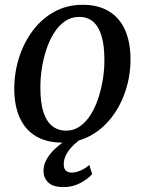

<svg xmlns="http://www.w3.org/2000/svg" viewBox="-20 -584 604 801"><path d="M324.5 -564Q389 -564 433.5 -537.5Q478 -511 501 -460.5Q524 -410 524.5 -337.5Q524.5 -270 504.5 -207.8Q484.5 -145.5 447 -96Q409.5 -46.5 357 -17.8Q304.5 11 239.5 11Q176 11 131.2 -15Q86.5 -41 63.2 -91Q40 -141 39.5 -212Q39.5 -280.5 59.5 -343.5Q79.5 -406.5 116.8 -456.2Q154 -506 206.8 -535Q259.5 -564 324.5 -564ZM310 -513.5Q277 -513.5 250.8 -495.2Q224.5 -477 205.2 -446.2Q186 -415.5 173.2 -376.8Q160.5 -338 154.2 -296.5Q148 -255 148.5 -216Q148.5 -156 161 -116.8Q173.5 -77.5 197.8 -58.2Q222 -39 256 -39Q288.5 -39 314 -57.2Q339.5 -75.5 358.8 -106.2Q378 -137 390.5 -175.5Q403 -214 409.5 -255.5Q416 -297 415.5 -335.5Q415.5 -395 403.5 -434.5Q391.5 -474 368.2 -493.8Q345 -513.5 310 -513.5ZM243.5 196.5Q200 196 180.8 176.8Q161.5 157.5 161.5 129Q161.5 105.5 172.8 84Q184 62.5 203 43.2Q222 24 245.5 8Q269 -8 293.5 -20.5L316 -34L334.5 -17.5Q309.5 0 289.2 19Q269 38 257.5 58.5Q246 79 246 101Q245.5 118.5 254.2 127.2Q263 136 279.5 136Q295.5 136 315.8 127.5Q336 119 352.5 104L364.5 142Q348 162 315.2 179.5Q282.5 197 243.5 196.5Z"/></svg>

Font: Merriweather 28pt
Style: Italic
Weight: 400
Italic angle: -7.8°
Version: Version 2.101